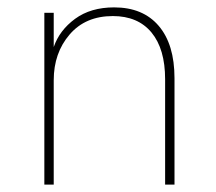

<svg xmlns="http://www.w3.org/2000/svg" viewBox="-20 -500 586 520"><path d="M100.1 -465.3H125.5V-372.6Q141.1 -418 183.3 -449Q225.6 -480 289.1 -480Q367.2 -480 409.9 -429.9Q452.6 -379.9 452.6 -288.1V0H427.2V-285.2Q427.2 -367.2 390.4 -411.9Q353.5 -456.5 285.6 -456.5Q211.4 -456.5 168.5 -406.5Q125.5 -356.4 125.5 -282.7V0H100.1Z"/></svg>

Font: Spartan MB Thin
Style: Regular
Weight: 100
Designer: Matt Bailey, Mirko Velimirovic
Foundry: Matt Bailey
Version: Version 1.005